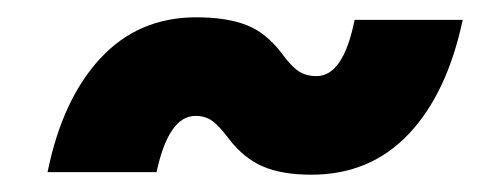

<svg xmlns="http://www.w3.org/2000/svg" viewBox="-20 -444 563 222"><path d="M340 -242Q306 -242 284 -251.5Q262 -261 245 -283Q233 -299 225 -304.5Q217 -310 206 -310Q175 -310 161 -245H35Q52 -329 96 -376.5Q140 -424 207 -424Q242 -424 265 -415Q288 -406 306 -382Q317 -367 325.5 -361.5Q334 -356 346 -356Q377 -356 390 -421H515Q497 -336 452.5 -289Q408 -242 340 -242Z"/></svg>

Font: Geist Black
Style: Italic
Weight: 900
Italic angle: -12°
Designer: Basement.studio, Andrés Briganti, Mateo Zaragoza
Foundry: Basement.studio, Vercel, Andrés Briganti, Guido Ferreyra, Mateo Zaragoza
Version: Version 1.500; ttfautohint (v1.8.4.7-5d5b)